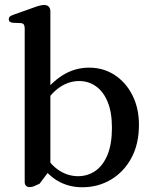

<svg xmlns="http://www.w3.org/2000/svg" viewBox="-20 -758 632 789"><path d="M187 -711.5V-62L142.5 -3Q126 5 118 8Q110 11 102 11Q93 11 87.2 5.8Q81.5 0.5 81.5 -10.5V-641Q81.5 -652 77.8 -657.2Q74 -662.5 65.5 -663L31.5 -664.5Q23 -666 19.5 -669.5Q16 -673 16 -679Q16 -685.5 20 -689.5Q24 -693.5 35.5 -697.5L118.5 -727Q134.5 -733 144.2 -735.2Q154 -737.5 161 -737.5Q174 -737.5 180.5 -730.5Q187 -723.5 187 -711.5ZM162.5 -331.5 146.5 -357.5Q185 -415.5 235.8 -447.8Q286.5 -480 346 -480Q405 -480 451.2 -449.8Q497.5 -419.5 524.2 -366.5Q551 -313.5 551 -245Q551 -166 519.8 -108.5Q488.5 -51 435.8 -19.8Q383 11.5 318.5 11.5Q259 11.5 212.5 -17.5Q166 -46.5 137.5 -100.5L162 -125.5Q187.5 -80.5 223.5 -57.2Q259.5 -34 301 -34Q340.5 -34 372 -55.8Q403.5 -77.5 421.8 -121.8Q440 -166 440 -233Q440 -296.5 422.5 -339Q405 -381.5 374.5 -403.2Q344 -425 305 -425Q264.5 -425 228.5 -401.5Q192.5 -378 162.5 -331.5Z"/></svg>

Font: Fraunces Wonky
Style: Regular
Weight: 400
Version: Version 1.000;[b76b70a41]